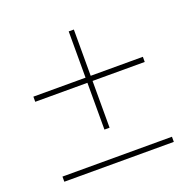

<svg xmlns="http://www.w3.org/2000/svg" viewBox="-98 -697 696 702"><g transform="rotate(-20 250.0 -345.5)"><path d="M463 -421V-401H260V-219H240V-401H37V-421H240V-601H260V-421ZM463 -110V-90H37V-110Z"/></g></svg>

Font: Blinker Thin
Style: Regular
Weight: 100
Designer: Juergen Huber
Foundry: supertype
Version: Version 1.017;hotconv 1.0.117;makeotfexe 2.5.65602